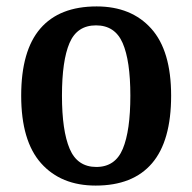

<svg xmlns="http://www.w3.org/2000/svg" viewBox="-20 -568 599 598"><path d="M278 10Q170 10 108 -59.5Q46 -129 46 -270Q46 -410 105.5 -479Q165 -548 281 -548Q389 -548 451 -479Q513 -410 513 -270Q513 -129 453.5 -59.5Q394 10 278 10ZM280 -48Q339 -48 362.5 -104.5Q386 -161 386 -270Q386 -379 362 -434Q338 -489 279 -489Q220 -489 196.5 -434Q173 -379 173 -270Q173 -161 197 -104.5Q221 -48 280 -48Z"/></svg>

Font: Noto Serif Sinhala SemiCondensed SemiBold
Style: Regular
Weight: 600
Width: 4
Designer: Jelle Bosma - Monotype Design Team
Foundry: Monotype Imaging Inc.
Version: Version 2.007; ttfautohint (v1.8.4.7-5d5b)